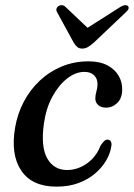

<svg xmlns="http://www.w3.org/2000/svg" viewBox="-20 -703 512 734"><path d="M302.8 -428.2Q269.1 -428.2 236.7 -402.9Q204.2 -377.6 180.2 -333.4Q156.2 -289.2 148 -231.7Q135.3 -142.4 160.5 -97.6Q185.7 -52.7 237.9 -53Q263 -53.3 287.7 -64Q312.3 -74.7 332.7 -95.5Q353 -116.3 364.4 -146.4Q372.7 -158.2 378.4 -163.8Q384.1 -169.3 391.9 -169.1Q400 -168.9 404.1 -161.4Q408.1 -153.8 404.7 -139Q400.7 -115 385.5 -88.9Q370.3 -62.8 344.1 -40.1Q317.9 -17.5 280.8 -3.5Q243.7 10.5 195.7 10.5Q102.5 10.5 61.2 -50.8Q19.9 -112.1 37.9 -216.1Q47 -268.8 71.3 -314.7Q95.6 -360.6 132.5 -395.1Q169.5 -429.6 216.7 -449.1Q263.9 -468.5 318.3 -468.5Q362.1 -468.5 391 -453Q419.8 -437.5 434 -412.6Q448.1 -387.8 447.1 -358.5Q446.1 -326 427.6 -308.7Q409 -291.4 386.4 -291.4Q366.1 -291.4 355.2 -301.5Q344.2 -311.7 344.4 -327.2Q344.6 -340.3 348.6 -353.5Q352.6 -366.7 352.8 -381.2Q353 -401.9 339.8 -415Q326.6 -428.2 302.8 -428.2ZM331 -581.3 230 -677Q223.9 -682.7 216.8 -683.2Q209.7 -683.7 203 -679.5Q198.1 -676.2 196 -669.9Q194 -663.6 198.4 -656.1L262.3 -539.1Q268.7 -528.8 275.7 -523.1Q282.6 -517.3 294.3 -517.3Q306 -517.3 315.9 -523.1Q325.8 -528.8 337.7 -539.1L461 -656.1Q469.8 -663.6 471.4 -669.9Q472.9 -676.2 469.5 -679.5Q465.7 -683.7 458.2 -683.2Q450.6 -682.7 441 -677L290.4 -581.3Z"/></svg>

Font: Fraunces
Style: Italic
Weight: 900
Italic angle: -16°
Version: Version 1.000;[0bf87f6ff]